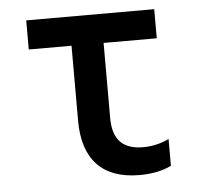

<svg xmlns="http://www.w3.org/2000/svg" viewBox="-44 -587 689 644"><g transform="rotate(-5 300.0 -265.0)"><path d="M319 -189V-442H498V-540H67V-442H211V-189C211 -59 276 10 401 10C441 10 479 3 508 -12V-102C479 -88 449 -82 421 -82C352 -82 319 -117 319 -189Z"/></g></svg>

Font: CommitMono
Style: 600Regular
Weight: 600
Monospace: yes
Designer: Eigil Nikolajsen
Foundry: Eigil Nikolajsen
Version: Version 1.143